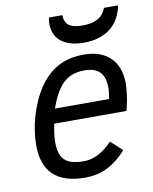

<svg xmlns="http://www.w3.org/2000/svg" viewBox="-83 -779 683 857"><g transform="rotate(-10 258.5 -351.0)"><path d="M139.2 -246.1Q134.3 -223.1 131.6 -203.1Q128.9 -183.1 128.9 -165Q128.9 -134.3 135.5 -113.8Q142.1 -93.3 156 -80.8Q169.9 -68.4 191.2 -63.2Q212.4 -58.1 242.2 -58.1Q275.4 -58.1 307.6 -75.2Q339.8 -92.3 370.1 -124L421.9 -76.2Q383.8 -32.7 338.1 -8.8Q292.5 15.1 231.9 15.1Q139.6 15.1 91.3 -29.3Q43 -73.7 43 -166Q43 -195.8 47.9 -229Q52.7 -262.2 62.5 -295.7Q72.3 -329.1 86.4 -360.8Q100.6 -392.6 119.1 -419.9Q151.9 -469.2 201.2 -498Q250.5 -526.9 323.2 -526.9Q363.3 -526.9 393.6 -515.4Q423.8 -503.9 444.1 -483.2Q464.4 -462.4 474.6 -432.9Q484.9 -403.3 484.9 -367.2Q484.9 -362.3 484.1 -353Q483.4 -343.8 482.4 -333Q481.4 -322.3 480 -311.5Q478.5 -300.8 477.1 -293L466.8 -246.1ZM398.9 -312Q404.8 -340.3 404.8 -365.2Q404.8 -409.7 382.8 -433.3Q360.8 -457 312 -457Q277.3 -457 250.7 -445.3Q224.1 -433.6 203.1 -408.2Q175.3 -373.5 153.8 -312ZM511.7 -716.8Q505.9 -688.5 492.9 -663.3Q480 -638.2 458.5 -619.6Q437 -601.1 406 -590.1Q375 -579.1 332.5 -579.1Q295.9 -579.1 269.8 -587.6Q243.7 -596.2 227.1 -610.8Q210.4 -625.5 202.6 -645.3Q194.8 -665 194.8 -687Q194.8 -702.1 197.8 -716.8H258.8Q258.8 -686 277.8 -670.9Q296.9 -655.8 339.8 -655.8Q363.3 -655.8 381.1 -659.9Q398.9 -664.1 411.9 -671.9Q424.8 -679.7 433.3 -690.9Q441.9 -702.1 447.8 -716.8Z"/></g></svg>

Font: Lorenzo Sans
Style: Italic
Weight: 400
Italic angle: -12°
Foundry: Intel Corporation
Version: Version 1.00; ttfautohint (v1.5)